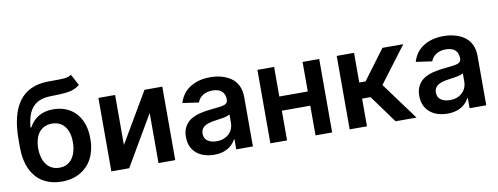

<svg xmlns="http://www.w3.org/2000/svg" viewBox="-62 -1070 3644 1404"><g transform="rotate(-10 1759.5 -368.0)"><path d="M303.3 10.7Q227.6 10.7 168.7 -22.4Q109 -56.1 75.6 -126.8Q43.7 -195 43.7 -294.4V-343.4Q43.7 -723.4 328.1 -727.3L378.9 -727.6Q403.4 -727.6 422.1 -728.2Q440.7 -728.7 453.5 -730.1Q483.3 -732.6 503.2 -747.2L547.9 -664.1Q513.1 -634.6 462.7 -626.8Q437.1 -622.9 404.7 -620.9Q372.2 -619 331.7 -618.6Q245.4 -617.9 199.9 -571Q154.1 -523.4 145.6 -418.3H151.6Q177.2 -467.3 222.1 -494.1Q267 -521 331.7 -521Q380 -521 422.4 -504.6Q464.8 -488.3 495.9 -455.8Q527 -423.3 544.7 -375Q562.5 -326.7 562.1 -263.5Q562.1 -219.5 553.6 -182.4Q545.1 -145.2 529.5 -115.2Q513.8 -85.2 491.3 -62.1Q468.8 -39.1 441.1 -23.1Q382.8 10.7 303.3 10.7ZM304 -92.3Q334.9 -92.3 358.7 -104.4Q382.5 -116.5 398.6 -138.7Q414.8 -160.9 423.3 -191.8Q431.8 -222.7 431.8 -259.9Q431.8 -299.7 422.4 -329.7Q413 -359.7 396 -379.8Q378.9 -399.9 355.3 -409.8Q331.7 -419.7 303.3 -419.7Q246.1 -419.7 210.9 -379.6Q176.1 -339.5 174 -259.9Q174 -222.3 182.5 -191.4Q191.1 -160.5 207.6 -138.5Q224.1 -116.5 248.4 -104.4Q272.7 -92.3 304 -92.3Z M1146.3 0H1022V-371.8L804.3 0H671.9V-545.5H795.8V-174L1014.2 -545.5H1146.3Z M1435 11Q1399.9 11 1367 1.8Q1334.2 -7.5 1308.8 -27.2Q1283.4 -46.9 1267.9 -77.9Q1252.5 -109 1252.5 -153.1Q1252.5 -187.5 1262.8 -213.1Q1273.1 -238.6 1290.7 -256.9Q1308.2 -275.2 1331.9 -286.9Q1355.5 -298.7 1382.5 -305.8Q1427.6 -316.4 1475.9 -320.7Q1544.7 -326 1569.2 -334.9Q1594.5 -344.1 1594.5 -370Q1594.5 -388.5 1589.3 -403.9Q1584.2 -419.4 1573 -430.6Q1561.8 -441.8 1544.2 -448Q1526.6 -454.2 1502.1 -454.2Q1479 -454.2 1460.6 -448.9Q1442.1 -443.5 1428.1 -434.1Q1414.1 -424.7 1404.5 -412.1Q1394.9 -399.5 1390.3 -384.9L1270.2 -402Q1292.6 -476.6 1354 -514.6Q1415.5 -552.6 1501.4 -552.6Q1589.8 -552.6 1651.3 -513.1Q1723 -465.2 1723 -365.1V0H1599.4V-74.9H1595.2Q1583.8 -51.8 1562.5 -32.7Q1514.6 11 1435 11ZM1468.4 -83.5Q1499.3 -83.1 1522.9 -92.7Q1546.5 -102.3 1562.5 -118.3Q1578.5 -134.2 1586.6 -154.5Q1594.8 -174.7 1594.8 -195.7V-259.9Q1579.9 -251.1 1557.4 -246.1Q1534.8 -241.1 1507.8 -237.9Q1460.6 -232.6 1425.4 -220.5Q1376.4 -201.3 1376.4 -155.2Q1376.4 -119.7 1402.3 -101.6Q1428.3 -83.5 1468.4 -83.5Z M2311.4 0H2187.9V-220.5H1976.6V0H1852.6V-545.5H1976.6V-326H2187.9V-545.5H2311.4Z M2937.9 0H2782.3L2632.8 -205.6H2570V0H2441.4V-545.5H2570V-325.3H2616.8L2780.9 -545.5H2935.7L2733.7 -277.7Z M3167.6 11Q3132.5 11 3099.6 1.8Q3066.8 -7.5 3041.4 -27.2Q3016 -46.9 3000.5 -77.9Q2985.1 -109 2985.1 -153.1Q2985.1 -187.5 2995.4 -213.1Q3005.7 -238.6 3023.3 -256.9Q3040.8 -275.2 3064.5 -286.9Q3088.1 -298.7 3115.1 -305.8Q3160.2 -316.4 3208.5 -320.7Q3277.3 -326 3301.8 -334.9Q3327.1 -344.1 3327.1 -370Q3327.1 -388.5 3321.9 -403.9Q3316.8 -419.4 3305.6 -430.6Q3294.4 -441.8 3276.8 -448Q3259.2 -454.2 3234.7 -454.2Q3211.6 -454.2 3193.2 -448.9Q3174.7 -443.5 3160.7 -434.1Q3146.7 -424.7 3137.1 -412.1Q3127.5 -399.5 3122.9 -384.9L3002.8 -402Q3025.2 -476.6 3086.6 -514.6Q3148.1 -552.6 3234 -552.6Q3322.4 -552.6 3383.9 -513.1Q3455.6 -465.2 3455.6 -365.1V0H3332V-74.9H3327.8Q3316.4 -51.8 3295.1 -32.7Q3247.2 11 3167.6 11ZM3201 -83.5Q3231.9 -83.1 3255.5 -92.7Q3279.1 -102.3 3295.1 -118.3Q3311.1 -134.2 3319.2 -154.5Q3327.4 -174.7 3327.4 -195.7V-259.9Q3312.5 -251.1 3290 -246.1Q3267.4 -241.1 3240.4 -237.9Q3193.2 -232.6 3158 -220.5Q3109 -201.3 3109 -155.2Q3109 -119.7 3134.9 -101.6Q3160.9 -83.5 3201 -83.5Z"/></g></svg>

Font: Linik Sans SemiBold
Style: Regular
Weight: 600
Designer: Fonts by Rasmus Andersson / Changes by Cristiano Sobral with parts from Marc Monis
Foundry: rsms
Version: Version 3.020; ttfautohint (v1.6)